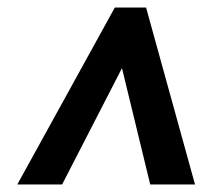

<svg xmlns="http://www.w3.org/2000/svg" viewBox="-20 -490 564 510"><path d="M368 -470H285L26 0H145L304 -309L379 0H498Z"/></svg>

Font: Hussar Tani
Style: Kurs
Weight: 700
Foundry: Cannot Into Space Fonts
Version: Version 0.92